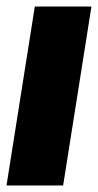

<svg xmlns="http://www.w3.org/2000/svg" viewBox="-40 -570 301 590"><path d="M154 0H-20L67 -550H241Z"/></svg>

Font: Georama Condensed Black
Style: Italic
Weight: 900
Width: 3
Italic angle: -9°
Designer: Jean-Baptiste Levee
Foundry: Production Type
Version: Version 1.000